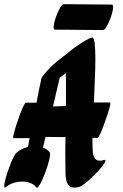

<svg xmlns="http://www.w3.org/2000/svg" viewBox="-40 -899 589 920"><path d="M39 -167Q61 -187 94 -195Q97 -214 102 -237H24Q21 -237 25 -254Q29 -271 37 -296.5Q45 -322 54.5 -347.5Q64 -373 72 -390Q80 -407 84 -407H135Q140 -436 146 -464.5Q152 -493 158 -521Q160 -529 171.5 -543Q183 -557 199 -573.5Q215 -590 230 -602L231 -603L286 -646Q300 -658 319 -672Q344 -690 368.5 -704.5Q393 -719 402 -719Q410 -719 413.5 -691Q417 -663 417 -617Q417 -573 414.5 -518.5Q412 -464 410 -408H487Q491 -408 487 -391Q483 -374 474.5 -348.5Q466 -323 456.5 -297.5Q447 -272 439 -255Q431 -238 427 -238H403Q403 -225 403 -214L404 -184Q405 -153 413.5 -141Q422 -129 438 -129Q447 -129 457 -132Q465 -135 465 -129Q465 -122 450.5 -103Q436 -84 414.5 -62.5Q393 -41 372.5 -24Q352 -7 341 -4Q329 0 315 0Q296 0 286 -14.5Q276 -29 274 -62L273 -149Q273 -171 273 -194.5Q273 -218 274 -242L178 -243Q172 -216 166 -192Q187 -184 198 -169Q200 -165 200 -160Q200 -149 194.5 -127.5Q189 -106 180.5 -82.5Q172 -59 163 -38.5Q154 -18 146 -7Q138 4 134 -1Q124 -15 105.5 -22Q87 -29 67 -29Q45 -29 24 -22Q3 -15 -11 -3Q-14 0 -16 0Q-20 0 -20 -7Q-20 -19 -13.5 -42.5Q-7 -66 2.5 -92.5Q12 -119 22 -140Q32 -161 39 -167ZM276 -470Q276 -492 276 -512Q276 -532 275 -549L246 -526Q238 -492 230 -458Q222 -424 214 -389L276 -391Q276 -411 276 -431Q276 -451 276 -470ZM265 -879 496 -877Q502 -877 502 -865Q502 -854 497 -835.5Q492 -817 484 -798.5Q476 -780 468 -767.5Q460 -755 454 -755L223 -757Q217 -757 217 -768Q217 -780 222 -798.5Q227 -817 235 -835.5Q243 -854 251 -866.5Q259 -879 265 -879Z"/></svg>

Font: Ga Maamli
Style: Regular
Weight: 400
Designer: Afotey Clement Nii Odai, Ama Asantewa Diaka, David Abbey-Thompson
Foundry: Sorkin Type Co.
Version: Version 1.000; ttfautohint (v1.8.4.7-5d5b)